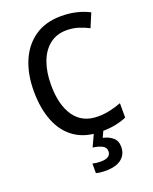

<svg xmlns="http://www.w3.org/2000/svg" viewBox="-173 -818 917 1152"><g transform="rotate(-20 285.0 -242.0)"><path d="M363 -633Q300 -633 255.5 -598Q211 -563 188 -500.5Q165 -438 165 -356Q165 -228 216 -155Q267 -82 366 -82Q407 -82 444 -90.5Q481 -99 516 -112V-20Q481 -5 441.5 2.5Q402 10 352 10Q254 10 188 -34.5Q122 -79 88.5 -161.5Q55 -244 55 -357Q55 -464 90 -546.5Q125 -629 193.5 -676.5Q262 -724 362 -724Q462 -724 541 -683L504 -595Q474 -611 439 -622Q404 -633 363 -633ZM434 136Q434 185 399 212.5Q364 240 298 240Q261 240 237 233V172Q260 178 289 178Q353 178 353 135Q353 111 330.5 99Q308 87 271 82L309 0H370L348 48Q385 56 409.5 77Q434 98 434 136Z"/></g></svg>

Font: Noto Sans Lao UI SemCond Med
Style: Regular
Weight: 500
Width: 4
Designer: Monotype Design Team
Foundry: Monotype Imaging Inc.
Version: Version 2.000; ttfautohint (v1.8.4.7-5d5b)